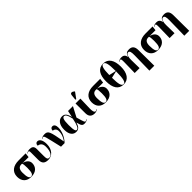

<svg xmlns="http://www.w3.org/2000/svg" viewBox="487 -2830 5073 5073"><g transform="rotate(-45 3023.5 -293.5)"><path d="M306 10C495 10 579 -99 579 -231C579 -335 488 -397 395 -411H622L637 -536H371C176 -536 39 -444 39 -257C39 -89 139 10 306 10ZM306 0C247 0 217 -68 217 -235C217 -363 270 -411 346 -411H377C392 -379 399 -339 399 -234C399 -61 371 0 306 0Z M942 10C1094 10 1208 -117 1208 -313C1208 -473 1149 -544 1079 -544C1038 -544 1006 -517 1005 -456C1068 -446 1141 -413 1141 -280C1141 -86 1071 -12 1000 -12C937 -12 927 -53 927 -151V-413C927 -522 858 -543 789 -543C737 -543 702 -530 668 -502L674 -493C698 -513 712 -520 726 -519C745 -519 752 -507 752 -441V-180C752 -40 818 10 942 10Z M1423 0H1557C1669 -117 1732 -274 1732 -403C1732 -493 1700 -544 1639 -544C1602 -544 1568 -521 1566 -455C1620 -449 1675 -414 1675 -330C1675 -246 1656 -152 1574 -46C1494 -489 1479 -543 1342 -543C1286 -543 1242 -524 1214 -499L1221 -492C1242 -510 1257 -516 1270 -516C1307 -516 1313 -474 1423 0Z M1988 10C2086 10 2130 -55 2160 -160H2163C2196 -28 2215 10 2299 10C2358 10 2392 -13 2413 -31L2407 -40C2389 -24 2370 -14 2354 -14C2325 -14 2318 -43 2256 -255L2404 -536H2221L2184 -359H2180C2146 -505 2090 -549 2004 -549C1891 -549 1798 -455 1798 -257C1798 -65 1886 10 1988 10ZM2033 -19C1997 -19 1969 -46 1969 -264C1969 -473 2003 -514 2049 -514C2091 -514 2134 -469 2167 -305C2126 -96 2085 -19 2033 -19Z M2594 -602 2713 -765V-777C2659 -828 2592 -836 2585 -764L2569 -612ZM2677 10C2731 10 2767 -10 2790 -31L2784 -40C2771 -29 2752 -14 2730 -14C2681 -14 2671 -109 2673 -173L2683 -536H2501L2503 -166C2504 -40 2575 10 2677 10Z M3090 10C3279 10 3363 -99 3363 -231C3363 -335 3272 -397 3179 -411H3406L3421 -536H3155C2960 -536 2823 -444 2823 -257C2823 -89 2923 10 3090 10ZM3090 0C3031 0 3001 -68 3001 -235C3001 -363 3054 -411 3130 -411H3161C3176 -379 3183 -339 3183 -234C3183 -61 3155 0 3090 0Z M3761 10C3942 10 4038 -137 4038 -378C4038 -620 3942 -768 3762 -768C3571 -768 3484 -620 3484 -379C3484 -137 3571 10 3761 10ZM3859 -391 3663 -437C3667 -670 3693 -760 3762 -760C3832 -760 3858 -661 3859 -391ZM3761 0C3690 0 3664 -97 3663 -335L3859 -381C3858 -100 3832 0 3761 0Z M4495 230H4678L4674 -358C4673 -493 4617 -550 4508 -550C4435 -550 4376 -525 4357 -425H4352C4334 -523 4277 -543 4220 -543C4164 -543 4132 -530 4098 -502L4104 -493C4127 -513 4143 -519 4156 -519C4175 -519 4185 -506 4184 -410L4176 0H4359L4354 -305C4352 -410 4375 -510 4437 -510C4493 -510 4507 -461 4505 -322Z M5048 10C5237 10 5321 -99 5321 -231C5321 -335 5230 -397 5137 -411H5364L5379 -536H5113C4918 -536 4781 -444 4781 -257C4781 -89 4881 10 5048 10ZM5048 0C4989 0 4959 -68 4959 -235C4959 -363 5012 -411 5088 -411H5119C5134 -379 5141 -339 5141 -234C5141 -61 5113 0 5048 0Z M5800 230H5983L5979 -358C5978 -493 5922 -550 5813 -550C5740 -550 5681 -525 5662 -425H5657C5639 -523 5582 -543 5525 -543C5469 -543 5437 -530 5403 -502L5409 -493C5432 -513 5448 -519 5461 -519C5480 -519 5490 -506 5489 -410L5481 0H5664L5659 -305C5657 -410 5680 -510 5742 -510C5798 -510 5812 -461 5810 -322Z"/></g></svg>

Font: Noto Serif Display ExtraBold
Style: Regular
Weight: 800
Designer: Monotype Design Team
Foundry: Monotype Imaging Inc.
Version: Version 2.009